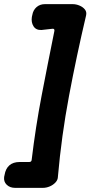

<svg xmlns="http://www.w3.org/2000/svg" viewBox="-47 -797 438 928"><path d="M160 111H26Q1 111 -14.5 96Q-30 81 -27 58L-25 49Q-20 18 -1.5 2Q17 -14 48 -14H94Q105 -14 106 -24Q125 -183 154.5 -336.5Q184 -490 216 -648Q217 -659 207 -658L153 -652Q127 -651 115 -670Q103 -689 107 -715L109 -724Q113 -748 129.5 -762.5Q146 -777 170 -777H304Q321 -777 337.5 -770Q354 -763 363.5 -751Q373 -739 369 -722Q323 -527 286.5 -333Q250 -139 233 56Q233 72 221.5 84.5Q210 97 193.5 104Q177 111 160 111Z"/></svg>

Font: Winky Sans SemiBold
Style: Italic
Weight: 600
Italic angle: -8.97852°
Designer: Simon Atzbach
Foundry: typofactur
Version: Version 1.205